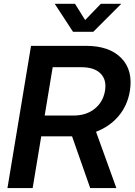

<svg xmlns="http://www.w3.org/2000/svg" viewBox="-20 -962 688 982"><path d="M18.1 0 138.7 -727.5H419.9Q539.6 -727.5 600.6 -664.8Q661.6 -602.1 644 -495.1Q631.3 -420.9 585.9 -367.7Q540.5 -314.5 471.2 -288.1L575.2 0H441.4L348.6 -264.6Q342.8 -264.6 337.4 -264.6H190.9L147 0ZM208.5 -371.1H356.4Q421.4 -371.1 464.4 -405.8Q507.3 -440.4 517.1 -497.6Q526.4 -554.2 494.1 -586.2Q461.9 -618.2 397 -618.2H249.5ZM363.8 -942.4 415.5 -859.4 495.6 -942.4H599.6V-941.9L457 -799.3H353.5L260.3 -941.9V-942.4Z"/></svg>

Font: Inter Display SemiBold
Style: Italic
Weight: 600
Italic angle: -9.39999°
Designer: Rasmus Andersson
Foundry: rsms
Version: Version 4.000;git-a52131595